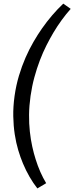

<svg xmlns="http://www.w3.org/2000/svg" viewBox="-20 -802 415 1074"><path d="M150.9 -265.1Q143.1 -210 142.6 -159.9Q142.1 -109.9 147 -65.4Q151.9 -21 160.4 17.6Q168.9 56.2 179.2 88.4Q202.6 163.6 238.3 222.7L189 252Q141.6 191.4 108.4 112.3Q94.2 78.6 82 37.8Q69.8 -2.9 62.5 -50.5Q55.2 -98.1 54.2 -151.9Q53.2 -205.6 61.5 -265.1Q69.8 -324.2 85.9 -378.2Q102.1 -432.1 122.8 -479.5Q143.6 -526.9 167.2 -567.6Q190.9 -608.4 214.4 -642.1Q269.5 -720.7 334 -781.7L375.5 -752.4Q323.2 -693.8 278.3 -618.7Q259.3 -586.4 239.7 -547.9Q220.2 -509.3 203.1 -464.6Q186 -419.9 172.4 -369.9Q158.7 -319.8 150.9 -265.1Z"/></svg>

Font: Noticia Text
Style: Italic
Weight: 400
Italic angle: -8°
Designer: JM Sole
Foundry: JM Sole
Version: Version 1.003